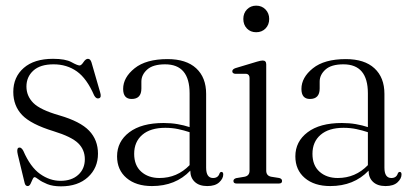

<svg xmlns="http://www.w3.org/2000/svg" viewBox="-20 -649 1450 679"><path d="M194 -9.5Q233.5 -9.5 256.8 -30.8Q280 -52 280 -86Q280 -119.5 256.5 -142.5Q233 -165.5 169.5 -185Q89.5 -209.5 58.2 -242.2Q27 -275 27 -324Q27 -376.5 64 -408.8Q101 -441 167.5 -441Q211.5 -441 232.8 -429.2Q254 -417.5 261.5 -417.5Q267.5 -417.5 275.2 -429.2Q283 -441 291 -441Q299.5 -441 303.5 -428.5L334 -323Q339.5 -305.5 331.5 -302Q320.5 -297.5 313 -311.5Q287 -371.5 251.8 -396.5Q216.5 -421.5 169.5 -421.5Q122 -421.5 97.8 -399.2Q73.5 -377 73.5 -343Q73.5 -309.5 97.8 -285Q122 -260.5 190 -241Q264 -219.5 295.2 -186.8Q326.5 -154 326.5 -105.5Q326.5 -55 291 -22.5Q255.5 10 195.5 10Q166.5 10 147 2Q127.5 -6 116.8 -14.2Q106 -22.5 102.5 -22.5Q98.5 -22.5 95.2 -14.8Q92 -7 88 1Q84 9 78 9Q69.5 9 67 -2.5L43 -102Q38 -123 45.5 -126.5Q55 -130 62.5 -115.5Q87.5 -58 121.8 -33.8Q156 -9.5 194 -9.5Z M394 -96Q394 -148.5 437.2 -181.2Q480.5 -214 558.5 -214Q585 -214 608 -210Q631 -206 650.5 -199.5V-319Q650.5 -421.5 564 -421.5Q521 -421.5 500.5 -403Q480 -384.5 480 -360.5V-336Q480 -299 445.5 -299Q415.5 -299 415.5 -334.5Q415.5 -375 456 -407.5Q496.5 -440 572.5 -440Q638.5 -440 673.8 -407.5Q709 -375 709 -317V-56Q709 -19.5 733.5 -19.5Q751.5 -19.5 756.5 -36Q759 -41 763 -41Q769.5 -41 769.5 -32Q769.5 -17.5 755.2 -4.2Q741 9 713 9Q684.5 9 668.8 -5.8Q653 -20.5 653 -45.5Q601 9 517.5 9Q461 9 427.5 -19.5Q394 -48 394 -96ZM454.5 -105Q454.5 -64 479.5 -41.8Q504.5 -19.5 544 -19.5Q606.5 -19.5 650.5 -65V-181.5Q631 -188 609.8 -192.5Q588.5 -197 564.5 -197Q512 -197 483.2 -172.2Q454.5 -147.5 454.5 -105Z M886 -535Q866 -535 853.2 -548.2Q840.5 -561.5 840.5 -582Q840.5 -602.5 853.5 -615.8Q866.5 -629 886 -629Q906 -629 919 -615.5Q932 -602 932 -582Q932 -561.5 919 -548.2Q906 -535 886 -535ZM921.5 -421.5V-45.5Q921.5 -27.5 939 -24L967.5 -19.5Q977.5 -17 977.5 -9Q977.5 0 966.5 0H816.5Q805.5 0 805.5 -9Q805.5 -16 815 -19L845 -24Q862.5 -27.5 862.5 -45.5V-373Q862.5 -386.5 851 -388H811Q801.5 -389.5 801.5 -397Q801.5 -404 812.5 -408L889 -431Q902.5 -435 909 -435Q921.5 -435 921.5 -421.5Z M1024.5 -96Q1024.5 -148.5 1067.8 -181.2Q1111 -214 1189 -214Q1215.5 -214 1238.5 -210Q1261.5 -206 1281 -199.5V-319Q1281 -421.5 1194.5 -421.5Q1151.5 -421.5 1131 -403Q1110.5 -384.5 1110.5 -360.5V-336Q1110.5 -299 1076 -299Q1046 -299 1046 -334.5Q1046 -375 1086.5 -407.5Q1127 -440 1203 -440Q1269 -440 1304.2 -407.5Q1339.5 -375 1339.5 -317V-56Q1339.5 -19.5 1364 -19.5Q1382 -19.5 1387 -36Q1389.5 -41 1393.5 -41Q1400 -41 1400 -32Q1400 -17.5 1385.8 -4.2Q1371.5 9 1343.5 9Q1315 9 1299.2 -5.8Q1283.5 -20.5 1283.5 -45.5Q1231.5 9 1148 9Q1091.5 9 1058 -19.5Q1024.5 -48 1024.5 -96ZM1085 -105Q1085 -64 1110 -41.8Q1135 -19.5 1174.5 -19.5Q1237 -19.5 1281 -65V-181.5Q1261.5 -188 1240.2 -192.5Q1219 -197 1195 -197Q1142.5 -197 1113.8 -172.2Q1085 -147.5 1085 -105Z"/></svg>

Font: Fraunces 144pt S050 Light
Style: Regular
Weight: 300
Version: Version 1.000; ttfautohint (v1.8.3)